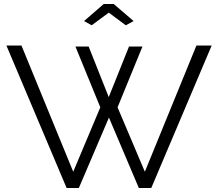

<svg xmlns="http://www.w3.org/2000/svg" viewBox="-20 -937 1086 957"><path d="M437 -811 522 -874 607 -811 646 -832 547 -917H497L399 -832ZM480 -402 345 -81 87 -710H12L312 0H373L523 -351L672 0H734L1035 -710H959L702 -81L566 -402L690 -705H623L522 -453L422 -705H356Z"/></svg>

Font: Raleway Reg
Style: Regular
Weight: 400
Designer: Matt McInerney, Pablo Impallari, Rodrigo Fuenzalida
Foundry: Matt McInerney, Pablo Impallari, Rodrigo Fuenzalida
Version: Version 3.00 July 28, 2015